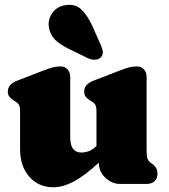

<svg xmlns="http://www.w3.org/2000/svg" viewBox="-20 -778 715 812"><path d="M65 -146V-305Q65 -327.5 59.5 -335.8Q54 -344 45 -349L38 -353Q27 -360 20 -368.5Q13 -377 13 -391Q13 -421.5 53 -437L159 -478Q184.5 -488 201 -492.5Q217.5 -497 236 -497Q255 -497 266 -484.2Q277 -471.5 277 -452V-197Q277 -133 324 -133Q339 -133 353.8 -138Q368.5 -143 384 -157L388 -161V-305Q388 -327.5 382.5 -335.8Q377 -344 368 -349L361 -353Q350 -360 343 -368.5Q336 -377 336 -391Q336 -421.5 376 -437L482 -478Q507.5 -488 524 -492.5Q540.5 -497 559 -497Q578 -497 589 -484.2Q600 -471.5 600 -452V-142Q600 -116.5 603.8 -107Q607.5 -97.5 614 -92L621 -87Q633 -79 639.5 -68.5Q646 -58 646 -43Q646 -23 633.5 -11.5Q621 0 599 0H489Q453 0 425.5 -26.2Q398 -52.5 398 -90Q336.5 -33.5 290.8 -9.8Q245 14 206 14Q143 14 104 -30.5Q65 -75 65 -146ZM371.5 -666 406 -588Q413 -573 414.8 -559.8Q416.5 -546.5 406.5 -535.5Q397.5 -526 382.2 -525.5Q367 -525 352.5 -531.5L274.5 -569.5Q232.5 -590 212.5 -610.5Q192.5 -631 187 -661.5Q181.5 -693 200 -721.2Q218.5 -749.5 255 -756Q298 -763.5 324.8 -737.2Q351.5 -711 371.5 -666Z"/></svg>

Font: Fraunces 9pt S100 Black
Style: Regular
Weight: 900
Version: Version 1.000; ttfautohint (v1.8.3)